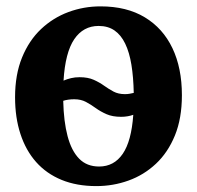

<svg xmlns="http://www.w3.org/2000/svg" viewBox="-20 -588 634 618"><path d="M290 11Q227 11 178.2 -9Q129.5 -29 96.2 -66.5Q63 -104 45.8 -156.8Q28.5 -209.5 28.5 -275Q28.5 -348 51 -403Q73.5 -458 112.2 -494.5Q151 -531 200.2 -549.2Q249.5 -567.5 303.5 -567.5Q388 -567.5 446.2 -532.2Q504.5 -497 535 -433Q565.5 -369 565.5 -281.5Q565.5 -207 543 -152Q520.5 -97 481.8 -60.8Q443 -24.5 393.5 -6.8Q344 11 290 11ZM299 -52Q347 -52 375 -92.8Q403 -133.5 409 -218.5Q401 -215.5 391 -213.8Q381 -212 370 -212Q342 -212 322.8 -220.5Q303.5 -229 288 -240.2Q272.5 -251.5 256.5 -260Q240.5 -268.5 219 -268.5Q208.5 -268.5 199.8 -267.2Q191 -266 183.5 -263.5Q185 -197 197.5 -149.8Q210 -102.5 234.8 -77.2Q259.5 -52 299 -52ZM382 -285Q390 -285 397 -286.2Q404 -287.5 410.5 -289Q409.5 -339.5 403 -379.5Q396.5 -419.5 383 -447.5Q369.5 -475.5 348.5 -490Q327.5 -504.5 297.5 -504.5Q248 -504.5 219 -461.8Q190 -419 184.5 -328.5Q196 -333.5 208.8 -336.5Q221.5 -339.5 236 -339.5Q263 -339.5 281.5 -331.2Q300 -323 315 -312.2Q330 -301.5 345.5 -293.2Q361 -285 382 -285Z"/></svg>

Font: Merriweather 24pt
Style: Bold
Weight: 700
Designer: Eben Sorkin
Foundry: Eben Sorkin
Version: Version 2.100